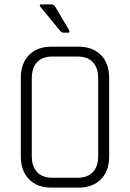

<svg xmlns="http://www.w3.org/2000/svg" viewBox="-20 -856 593 876"><path d="M291 -707H270Q260 -707 254 -716L164 -825Q157 -836 169 -836H214Q226 -836 232 -825L295 -719Q301 -707 291 -707ZM219 -45H333Q379 -45 403.5 -70.5Q428 -96 428 -144V-499Q428 -547 403.5 -572.5Q379 -598 333 -598H219Q173 -598 149 -572Q125 -546 125 -499V-144Q125 -97 149 -71Q173 -45 219 -45ZM338 0H215Q150 0 112.5 -38Q75 -76 75 -142V-501Q75 -567 112.5 -605Q150 -643 215 -643H338Q403 -643 440.5 -605Q478 -567 478 -501V-142Q478 -76 440.5 -38Q403 0 338 0Z"/></svg>

Font: Rajdhani
Style: Regular
Weight: 400
Designer: Satya Rajpurohit, Jyotish Sonowal
Foundry: Indian Type Foundry
Version: Version 1.201;PS 1.0;hotconv 1.0.78;makeotf.lib2.5.61930; tt